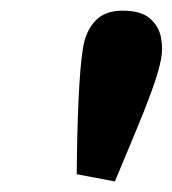

<svg xmlns="http://www.w3.org/2000/svg" viewBox="-20 -780 327 364"><path d="M197.8 -436 125.5 -449.7Q126 -526.9 128.9 -590.6Q131.8 -654.3 137.2 -688.5Q142.6 -721.7 160.9 -740.7Q179.2 -759.8 211.9 -759.8Q247.6 -759.8 264.4 -744.9Q281.2 -730 285.2 -709Q289.1 -688 285.6 -669.4Q281.2 -645 267.8 -608.2Q254.4 -571.3 235.8 -527.1Q217.3 -482.9 197.8 -436Z"/></svg>

Font: Reddit Sans ExtraBold
Style: Italic
Weight: 800
Italic angle: -11.25°
Designer: Stephen Hutchings
Version: Version 1.013